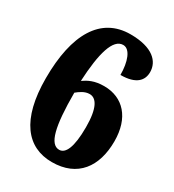

<svg xmlns="http://www.w3.org/2000/svg" viewBox="-178 -826 852 939"><g transform="rotate(30 248.5 -357.0)"><path d="M260 10C405 10 475 -88 475 -231C475 -363 405 -440 297 -440C242 -440 211 -423 185 -405C193 -565 220 -661 277 -661C317 -661 338 -599 338 -527C427 -527 457 -565 457 -611C457 -671 408 -724 282 -724C115 -724 30 -580 30 -331C30 -97 120 10 260 10ZM261 -60C208 -60 186 -148 186 -339C203 -353 227 -371 255 -371C293 -371 320 -329 320 -221C320 -106 296 -60 261 -60Z"/></g></svg>

Font: Noto Serif Khmer Condensed Black
Style: Regular
Weight: 900
Width: 3
Designer: Danh Hong and the Monotype Design Team
Foundry: Monotype Imaging Inc.
Version: Version 2.004